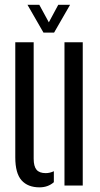

<svg xmlns="http://www.w3.org/2000/svg" viewBox="-20 -777 420 804"><path d="M44 -118V-600H121V-112.5Q121 -80.5 133 -66.2Q145 -52 171.5 -52Q188.5 -52 205.5 -60V-14Q181 7.5 145.5 7.5Q96.5 7.5 70.2 -22Q44 -51.5 44 -118ZM250 0V-600H326.5V0ZM162 -640.5 95 -757H144.5L184.5 -683.5L224 -757H273.5L206.5 -640.5Z"/></svg>

Font: Big Shoulders Stencil Display Thin Medium
Style: Regular
Weight: 500
Version: Version 2.001